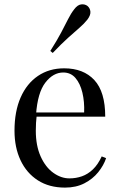

<svg xmlns="http://www.w3.org/2000/svg" viewBox="-20 -840 546 874"><path d="M272 -529Q360 -529 409.5 -475.5Q459 -422 459 -309H106L105 -328H363Q365 -377 355 -418.5Q345 -460 323.5 -485Q302 -510 268 -510Q222 -510 186.5 -464Q151 -418 144 -318L147 -314Q145 -299 144 -281Q143 -263 143 -245Q143 -177 165 -128Q187 -79 222.5 -53.5Q258 -28 296 -28Q326 -28 353 -37.5Q380 -47 403 -69Q426 -91 443 -128L463 -120Q452 -87 427 -56Q402 -25 364 -5.5Q326 14 276 14Q204 14 152.5 -19Q101 -52 73.5 -110.5Q46 -169 46 -245Q46 -333 74 -396.5Q102 -460 153 -494.5Q204 -529 272 -529ZM378 -813Q390 -803 391.5 -787Q393 -771 378 -751Q363 -732 341 -713Q319 -694 289.5 -667.5Q260 -641 220 -599L209 -608Q240 -657 258.5 -692Q277 -727 290 -753Q303 -779 318 -798Q333 -818 349.5 -820Q366 -822 378 -813Z"/></svg>

Font: Playfair Display
Style: Regular
Weight: 400
Designer: Claus Eggers Sørensen
Foundry: Claus Eggers Sørensen
Version: Version 1.203